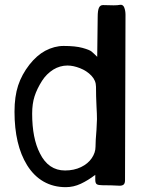

<svg xmlns="http://www.w3.org/2000/svg" viewBox="-20 -763 615 794"><path d="M92 -80Q40 -164 40 -301Q40 -364 55 -409.5Q70 -455 102 -496Q132 -534 167 -553Q205 -573 243 -573Q292 -573 321 -565Q350 -557 358.5 -550Q367 -543 382 -528L384 -693Q384 -719 389 -730.5Q394 -742 406 -742L450 -741Q467 -741 476 -743Q489 -745 494 -731.5Q499 -718 499 -702L497 -18Q497 -5 491.5 0Q486 5 475 5Q440 3 403 3Q387 3 380.5 -1Q374 -5 374 -20V-40Q344 -17 314 -3Q284 11 252 11Q201 11 160.5 -12Q120 -35 92 -80ZM375 -156Q375 -180 379 -226L381 -270Q381 -291 379 -325Q377 -365 377 -404Q377 -430 358 -450Q339 -470 311 -481Q283 -492 259 -492Q228 -492 200 -475Q172 -457 154 -429Q133 -396 123 -365Q113 -334 113 -293Q113 -191 145 -129Q180 -58 249 -58Q286 -58 315 -72Q344 -86 359.5 -109Q375 -132 375 -156Z"/></svg>

Font: Barriecito
Style: Regular
Weight: 400
Designer: Pablo Cosgaya & Sergio Jiménez
Foundry: Pablo Cosgaya & Sergio Jiménez
Version: Version 1.001